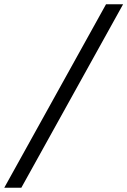

<svg xmlns="http://www.w3.org/2000/svg" viewBox="-80 -770 597 900"><path d="M-60 110 417 -750H497L20 110Z"/></svg>

Font: Geist
Style: Italic
Weight: 400
Italic angle: -12°
Designer: Basement.studio, Andrés Briganti, Mateo Zaragoza
Foundry: Basement.studio, Vercel, Andrés Briganti, Guido Ferreyra, Mateo Zaragoza
Version: Version 1.500